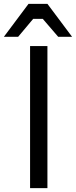

<svg xmlns="http://www.w3.org/2000/svg" viewBox="-56 -970 394 996"><path d="M190 -731H100V6H190ZM116 -872H166L246 -779H318L190 -950H92L-36 -779H38Z"/></svg>

Font: Sawarabi Gothic
Style: Regular
Weight: 400
Designer: mshio (mshio@users.sourceforge.jp)
Version: Version 20141215